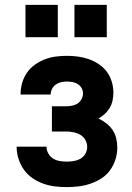

<svg xmlns="http://www.w3.org/2000/svg" viewBox="-20 -756 540 784"><path d="M252 8Q228 8 203.5 5Q179 2 155.5 -6.5Q132 -15 111.5 -29.5Q91 -44 77 -64Q63 -84 55.5 -108Q48 -132 48 -156Q48 -157 48 -157Q48 -157 48 -157H170Q170 -142 177.5 -129Q185 -116 197 -108.5Q209 -101 223.5 -98.5Q238 -96 252 -96Q267 -96 281.5 -98.5Q296 -101 308.5 -108Q321 -115 328.5 -128Q336 -141 336 -156Q336 -171 328.5 -184.5Q321 -198 308 -205.5Q295 -213 280 -216Q265 -219 250 -219H192V-322H250Q262 -322 274.5 -324.5Q287 -327 297 -333.5Q307 -340 313 -351.5Q319 -363 319 -375Q319 -386 313 -396.5Q307 -407 297 -413Q287 -419 275.5 -421Q264 -423 253 -423Q241 -423 229.5 -420.5Q218 -418 208 -411Q198 -404 192.5 -393Q187 -382 187 -371Q187 -370 187 -370Q187 -370 187 -370H64Q64 -370 64 -370.5Q64 -371 64 -372Q64 -395 70.5 -417.5Q77 -440 90 -459Q103 -478 122 -491.5Q141 -505 162.5 -513.5Q184 -522 207 -525Q230 -528 253 -528Q276 -528 298.5 -525Q321 -522 342.5 -514.5Q364 -507 383.5 -494Q403 -481 416.5 -462.5Q430 -444 436.5 -422Q443 -400 443 -377Q443 -361 439.5 -345Q436 -329 428 -315.5Q420 -302 408 -291Q396 -280 382 -272Q399 -264 414 -252.5Q429 -241 439.5 -225.5Q450 -210 454.5 -191Q459 -172 459 -154Q459 -129 451.5 -105Q444 -81 429.5 -61Q415 -41 394 -27.5Q373 -14 349.5 -6Q326 2 301.5 5Q277 8 252 8ZM284 -604V-736H416V-604ZM84 -604V-736H216V-604Z"/></svg>

Font: Iosevka SS04 Extrabold
Style: Regular
Weight: 800
Monospace: yes
Designer: Belleve Invis
Foundry: Belleve Invis
Version: Version 19.0.0; ttfautohint (v1.8.4)